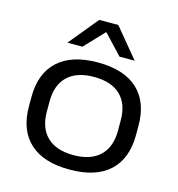

<svg xmlns="http://www.w3.org/2000/svg" viewBox="-105 -780 821 885"><g transform="rotate(15 305.5 -337.0)"><path d="M305.5 13.5Q180.5 13.5 115.2 -46.8Q50 -107 50 -220.5V-264Q50 -377 115.5 -437.2Q181 -497.5 306 -497.5Q430.5 -497.5 495.8 -437.2Q561 -377 561 -264V-220.5Q561 -107 495.8 -46.8Q430.5 13.5 305.5 13.5ZM306 -55.5Q388 -55.5 431.8 -97.5Q475.5 -139.5 475.5 -218V-266.5Q475.5 -345 432 -386.8Q388.5 -428.5 305.5 -428.5Q223.5 -428.5 179.8 -386.8Q136 -345 136 -266.5V-218Q136 -139.5 179.8 -97.5Q223.5 -55.5 306 -55.5ZM260 -688.5H351L465 -550.5V-549H394L307.5 -641H304L217 -549H146.5V-550.5Z"/></g></svg>

Font: Anek Gujarati SemiExpanded
Style: Regular
Weight: 400
Width: 6
Designer: Mrunmayee Ghaisas (Gujarati), Yesha Goshar (Latin)
Foundry: Ek Type
Version: Version 1.003